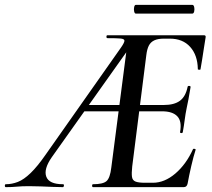

<svg xmlns="http://www.w3.org/2000/svg" viewBox="-80 -770 871 790"><path d="M-56 0Q-60 0 -60 -6Q-60 -12 -56 -12Q-31 -12 -6.5 -21.5Q18 -31 46 -58Q74 -85 108 -134L419 -576Q432 -595 432 -602.5Q432 -610 416 -611.5Q400 -613 362 -613Q358 -613 358 -619Q358 -625 362 -625H759Q768 -625 766 -616Q763 -597 759 -572Q755 -547 751.5 -523.5Q748 -500 745 -485Q744 -482 738.5 -483Q733 -484 734 -486Q733 -543 702.5 -577Q672 -611 619 -611H594Q570 -611 555 -604Q540 -597 532.5 -582.5Q525 -568 522 -543L464 -85Q461 -57 463 -42.5Q465 -28 477.5 -23Q490 -18 517 -18H549Q597 -18 641.5 -56Q686 -94 714 -156Q716 -159 721 -157.5Q726 -156 725 -154Q716 -126 707 -87Q698 -48 692 -15Q689 0 676 0H303Q299 0 299 -6Q299 -12 303 -12Q344 -12 358.5 -25Q373 -38 378 -81L447 -613L473 -602L133 -123Q99 -74 110.5 -43Q122 -12 179 -12Q184 -12 183 -6Q182 0 179 0Q161 0 137 -1Q113 -2 88 -3Q63 -4 40 -4Q9 -4 -10.5 -2Q-30 0 -56 0ZM263 -312 282 -338H467L469 -312ZM672 -226Q671 -222 665.5 -222.5Q660 -223 661 -227Q669 -271 649.5 -291.5Q630 -312 587 -312H438L442 -338H594Q637 -338 660.5 -355.5Q684 -373 692 -413Q693 -417 699 -416.5Q705 -416 704 -411Q699 -380 695.5 -362Q692 -344 688 -325Q683 -301 680 -277Q677 -253 672 -226ZM479 -714Q474 -714 472 -723Q470 -732 472 -741Q474 -750 479 -750H711Q717 -750 719 -741Q721 -732 719 -723Q717 -714 711 -714Z"/></svg>

Font: Cormorant SemiBold
Style: Italic
Weight: 600
Italic angle: -10°
Designer: Christian Thalmann (Catharsis Fonts)
Foundry: Catharsis Fonts
Version: Version 4.000